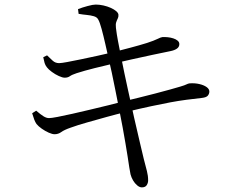

<svg xmlns="http://www.w3.org/2000/svg" viewBox="-20 -778 1040 840"><path d="M600.8 41.8Q590.6 41.8 580.2 33Q569.7 24.3 562.1 11.2Q554.6 -1.8 551.1 -15Q549.1 -23.6 545.7 -44.9Q542.2 -66.1 538.2 -94.3Q534.2 -122.5 529 -150.3Q524.4 -179.7 516.9 -219.1Q509.4 -258.5 501 -301.6Q492.6 -344.7 484.3 -385.7Q476 -426.7 469 -460.4Q462 -494.2 457 -513.8Q449.2 -548.1 440.9 -584.9Q432.6 -621.7 424.6 -651.2Q416.6 -680.6 409.8 -692.5Q404.6 -702.9 390.6 -707Q376.5 -711.1 359.3 -712.7Q342 -714.3 323.9 -717.5L321.3 -738.1Q340.2 -745.5 363.5 -751.7Q386.8 -758 398.7 -758Q415.3 -758 432.5 -754.1Q449.8 -750.2 464.6 -743.6Q479.4 -736.9 488.6 -729Q497.7 -721 498.2 -713.2Q498.8 -703.9 495.1 -696.9Q491.4 -689.8 488.4 -680.8Q485.4 -671.8 487.2 -656.2Q490.8 -626.5 496.1 -599.1Q501.4 -571.7 510.6 -524.8Q524.1 -456.8 538.9 -389.6Q553.7 -322.4 567 -262.3Q580.4 -202.1 591.7 -155.7Q602.9 -109.3 608.9 -83.1Q617.4 -49.9 622.8 -29.5Q628.1 -9.1 628.1 11.5Q628.1 22.1 622.1 31.8Q616.1 41.6 600.8 41.8ZM219.2 -190.7Q208.8 -190.7 193.2 -197.6Q177.5 -204.6 162.9 -214.9Q148.2 -225.2 139.8 -235.4Q134.4 -243.1 129.9 -254.6Q125.4 -266.2 120.7 -282.5L138.3 -293.8Q157.6 -277.1 170.4 -269.2Q183.2 -261.3 194.5 -261.3Q204.5 -261.3 231.8 -266.5Q259.1 -271.7 296.7 -280.2Q334.3 -288.6 375.7 -298.6Q417.1 -308.6 455.3 -317.8Q493.4 -326.9 520.7 -334.5Q549.8 -341.4 586.4 -350.5Q623 -359.6 659.6 -369Q696.1 -378.4 725 -386.6Q753.9 -394.8 768.2 -399Q789.2 -405.2 796 -408.9Q802.8 -412.5 809.8 -413.3Q832.6 -414.9 852.1 -410.3Q871.7 -405.8 883.8 -397.2Q895.9 -388.6 895.9 -377.5Q895.9 -368.2 889.7 -360.1Q883.6 -352 864.2 -349.7Q827.9 -345.7 795.1 -341.4Q762.2 -337.1 725.5 -330.3Q688.9 -323.5 641.7 -313.4Q594.5 -303.3 529.5 -287.7Q493.5 -279.3 448.7 -266.9Q403.8 -254.4 361 -242.3Q318.2 -230.2 288.5 -219.3Q260.9 -209.7 248.1 -200.3Q235.3 -190.9 219.2 -190.7ZM263 -438.1Q253.3 -438.1 237.4 -445.4Q221.5 -452.6 206.9 -463.4Q192.2 -474.2 185.2 -483.5Q178 -492.8 175.1 -502.5Q172.2 -512.2 169.2 -527.6L185.9 -535.8Q198.8 -523.4 210.4 -512.6Q222 -501.8 238.6 -501.8Q248.2 -501.8 274 -506.6Q299.7 -511.4 334.2 -518.5Q368.6 -525.7 405.4 -533.7Q442.3 -541.7 472.9 -549.1Q514 -559.8 552.2 -569.8Q590.3 -579.9 623.2 -590.1Q654.8 -600.5 669.1 -607.7Q683.4 -614.9 690.2 -615.7Q701 -616.4 714 -615.1Q727 -613.8 738.3 -610.1Q749.6 -606.5 757.1 -600.2Q764.6 -593.9 764.6 -585.1Q764.6 -572.8 754.2 -565.4Q743.8 -557.9 725.4 -554.3Q693.1 -548.1 647.5 -538.1Q602 -528.1 558 -518.6Q514.1 -509.1 485.9 -502.1Q439.2 -491.3 394.2 -480Q349.1 -468.7 315.2 -457.8Q294.5 -451 285.7 -444.6Q276.8 -438.1 263 -438.1Z"/></svg>

Font: Noto Serif HK ExtraLight
Style: Regular
Weight: 200
Designer: Ryoko NISHIZUKA 西塚涼子 (kana & ideographs); Frank Grießhammer (Latin, Greek & Cyrillic); Wenlong ZHANG 张文龙 (bopomofo); San
Foundry: Adobe
Version: Version 2.002-H1;hotconv 1.1.0;makeotfexe 2.6.0